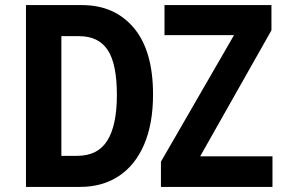

<svg xmlns="http://www.w3.org/2000/svg" viewBox="-20 -734 1167 754"><path d="M82 0V-714H302Q430 -714 505.5 -624.5Q581 -535 581 -363Q581 -248 546 -166.5Q511 -85 446.5 -42.5Q382 0 295 0ZM283 -122Q364 -122 401.5 -182Q439 -242 439 -361Q439 -483 403 -537.5Q367 -592 291 -592H221V-122ZM612 0V-99L899 -596H626V-714H1046V-615L766 -120H1050V0Z"/></svg>

Font: Noto Sans Mono SemiCondensed
Style: Bold
Weight: 700
Width: 4
Designer: Monotype Design Team
Foundry: Monotype Imaging Inc.
Version: Version 2.014